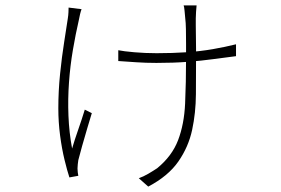

<svg xmlns="http://www.w3.org/2000/svg" viewBox="-20 -609 1040 711"><path d="M708 -589Q707 -577 706 -565Q705 -553 705 -541Q705 -533 705 -514.5Q705 -496 705.5 -473.5Q706 -451 706 -430Q706 -409 706 -396Q706 -329 705.5 -260Q705 -191 691.5 -128Q678 -65 640.5 -11Q603 43 529 82L494 51Q511 45 529 34.5Q547 24 562 14Q617 -31 639.5 -90Q662 -149 665.5 -225.5Q669 -302 669 -396Q669 -419 669 -447Q669 -475 668.5 -500.5Q668 -526 666 -541Q665 -552 663.5 -568.5Q662 -585 660 -589ZM418 -423Q437 -419 477.5 -415.5Q518 -412 560 -412Q619 -412 670.5 -415.5Q722 -419 768 -427Q814 -435 854 -445V-401Q813 -396 769.5 -390Q726 -384 674.5 -380Q623 -376 559 -376Q520 -376 484 -378.5Q448 -381 418 -383ZM282 -575Q279 -567 276.5 -556.5Q274 -546 272 -535Q260 -483 250 -424.5Q240 -366 235.5 -304Q231 -242 233.5 -180Q236 -118 247 -59Q256 -90 269.5 -128.5Q283 -167 294 -203L320 -190Q313 -167 303 -133.5Q293 -100 284 -68Q275 -36 270 -16Q269 -9 268 -0.5Q267 8 267 15Q267 21 268 29.5Q269 38 270 42L237 48Q229 24 219 -17Q209 -58 202.5 -107.5Q196 -157 196 -208Q196 -272 202.5 -335.5Q209 -399 217.5 -452.5Q226 -506 231 -540Q233 -552 233.5 -563.5Q234 -575 234 -581Z"/></svg>

Font: Noto Sans JP Thin ExtraLight
Style: Regular
Weight: 250
Version: Version 2.004-H2;hotconv 1.0.118;makeotfexe 2.5.65603